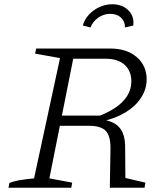

<svg xmlns="http://www.w3.org/2000/svg" viewBox="-20 -882 771 902"><path d="M20 0 24 -22Q41 -30 69 -35Q97 -40 140 -44L262 -609L145 -630L150 -654H498Q575 -654 622 -614Q669 -574 669 -509Q669 -463 642.5 -422.5Q616 -382 568.5 -353.5Q521 -325 459 -312L458 -321Q498 -315 522 -299.5Q546 -284 557.5 -255.5Q569 -227 568 -182L569 -46L663 -24L659 0H496L499 -182Q500 -243 477 -267Q454 -291 399 -291H234L243 -339H450Q597 -398 597 -500Q597 -549 565.5 -577.5Q534 -606 477 -606H324L212 -44L319 -24L315 0ZM508 -862Q539 -862 562.5 -849Q586 -836 598 -813.5Q610 -791 606 -762L567 -753Q568 -780 549 -798.5Q530 -817 498 -817Q467 -817 441.5 -799Q416 -781 405 -753L369 -762Q377 -791 398 -813.5Q419 -836 447.5 -849Q476 -862 508 -862Z"/></svg>

Font: Piazzolla 8pt ExtraLight
Style: Italic
Weight: 250
Italic angle: -11.3°
Designer: Juan Pablo del Peral
Foundry: Huerta Tipografica
Version: Version 2.001